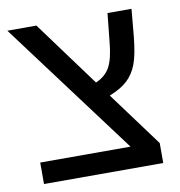

<svg xmlns="http://www.w3.org/2000/svg" viewBox="-71 -665 687 731"><g transform="rotate(-10 272.5 -299.5)"><path d="M502 0V-77.1L346.2 -288.1C376.5 -300.1 399.9 -314 416.5 -329.6C433.1 -345.2 445.9 -364.8 454.8 -388.4C463.8 -412 470.5 -446.6 475.1 -492.2L484.9 -599.1H392.1L380.9 -490.2C377 -446.9 369.3 -414.8 357.9 -393.8C346.5 -372.8 328.3 -356.9 303.2 -346.2L117.2 -599.1H4.9L390.1 -83H41V0Z"/></g></svg>

Font: Arimo
Style: Regular
Weight: 400
Designer: Steve Matteson
Foundry: Monotype Imaging Inc.
Version: Version 1.32